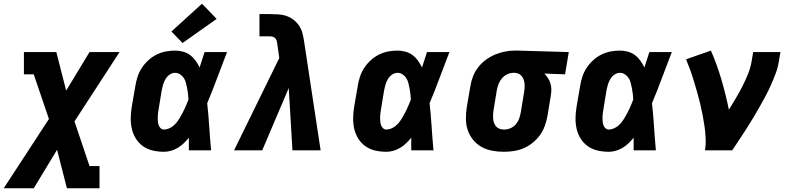

<svg xmlns="http://www.w3.org/2000/svg" viewBox="-62 -811 4282 1036"><path d="M-42 205 202 -169 120 -410H67V-530H242L295 -322L421 -530H583L340 -156L421 85H475V205H299L246 -3L120 205Z M823 8Q793 8 763.5 1.5Q734 -5 710.5 -21.5Q687 -38 671.5 -62.5Q656 -87 649.5 -115.5Q643 -144 643.5 -174.5Q644 -205 649 -235L668 -345Q672 -371 680 -396Q688 -421 702.5 -443.5Q717 -466 737.5 -485Q758 -504 782 -516Q806 -528 831.5 -533Q857 -538 883 -538Q905 -538 926.5 -532Q948 -526 964.5 -513.5Q981 -501 993.5 -483.5Q1006 -466 1015 -447Q1022 -468 1028.5 -488.5Q1035 -509 1042 -530H1163Q1136 -461 1110.5 -392Q1085 -323 1056 -254Q1063 -191 1067 -127.5Q1071 -64 1077 0H957Q957 -17 957 -34Q957 -51 957 -68Q944 -52 929.5 -38Q915 -24 897.5 -13.5Q880 -3 861 2.5Q842 8 823 8ZM823 -112Q836 -112 849 -117.5Q862 -123 873 -132Q884 -141 892.5 -152Q901 -163 908 -175Q915 -187 921.5 -199Q928 -211 934 -223.5Q940 -236 945 -249Q950 -262 955 -274Q954 -289 952.5 -304Q951 -319 948 -333.5Q945 -348 941.5 -362.5Q938 -377 930.5 -389Q923 -401 910.5 -409.5Q898 -418 883 -418Q867 -418 853.5 -408.5Q840 -399 831.5 -385Q823 -371 818.5 -356Q814 -341 811 -326L793 -216Q791 -205 790 -195Q789 -185 789 -174.5Q789 -164 790 -154Q791 -144 794.5 -134.5Q798 -125 805.5 -118.5Q813 -112 823 -112ZM923 -579 863 -641 1028 -791 1107 -709Z M1201 0 1445 -498 1435 -568V-569Q1435 -569 1435 -569Q1435 -569 1435 -569Q1434 -578 1432 -587Q1430 -596 1424.5 -603Q1419 -610 1410.5 -612.5Q1402 -615 1393 -615H1338V-735H1393Q1416 -735 1439.5 -733.5Q1463 -732 1484.5 -724.5Q1506 -717 1523.5 -703Q1541 -689 1553 -670.5Q1565 -652 1570.5 -630Q1576 -608 1579 -586L1668 0H1516L1496 -336L1353 0Z M2023 8Q1993 8 1963.5 1.5Q1934 -5 1910.5 -21.5Q1887 -38 1871.5 -62.5Q1856 -87 1849.5 -115.5Q1843 -144 1843.5 -174.5Q1844 -205 1849 -235L1868 -345Q1872 -371 1880 -396Q1888 -421 1902.5 -443.5Q1917 -466 1937.5 -485Q1958 -504 1982 -516Q2006 -528 2031.5 -533Q2057 -538 2083 -538Q2105 -538 2126.5 -532Q2148 -526 2164.5 -513.5Q2181 -501 2193.5 -483.5Q2206 -466 2215 -447Q2222 -468 2228.5 -488.5Q2235 -509 2242 -530H2363Q2336 -461 2310.5 -392Q2285 -323 2256 -254Q2263 -191 2267 -127.5Q2271 -64 2277 0H2157Q2157 -17 2157 -34Q2157 -51 2157 -68Q2144 -52 2129.5 -38Q2115 -24 2097.5 -13.5Q2080 -3 2061 2.5Q2042 8 2023 8ZM2023 -112Q2036 -112 2049 -117.5Q2062 -123 2073 -132Q2084 -141 2092.5 -152Q2101 -163 2108 -175Q2115 -187 2121.5 -199Q2128 -211 2134 -223.5Q2140 -236 2145 -249Q2150 -262 2155 -274Q2154 -289 2152.5 -304Q2151 -319 2148 -333.5Q2145 -348 2141.5 -362.5Q2138 -377 2130.5 -389Q2123 -401 2110.5 -409.5Q2098 -418 2083 -418Q2067 -418 2053.5 -408.5Q2040 -399 2031.5 -385Q2023 -371 2018.5 -356Q2014 -341 2011 -326L1993 -216Q1991 -205 1990 -195Q1989 -185 1989 -174.5Q1989 -164 1990 -154Q1991 -144 1994.5 -134.5Q1998 -125 2005.5 -118.5Q2013 -112 2023 -112Z M2656 8Q2624 8 2592.5 2Q2561 -4 2535 -19Q2509 -34 2490 -57.5Q2471 -81 2461.5 -110Q2452 -139 2452 -171Q2452 -203 2457 -235L2476 -345Q2480 -372 2490 -398Q2500 -424 2517.5 -447Q2535 -470 2558.5 -487.5Q2582 -505 2608 -516Q2634 -527 2661 -532.5Q2688 -538 2715 -538Q2720 -538 2724 -538Q2728 -538 2733 -538L3007 -530L2987 -410L2875 -414Q2886 -403 2894.5 -390Q2903 -377 2908 -361Q2913 -345 2913 -328.5Q2913 -312 2910 -295L2892 -185Q2887 -158 2877.5 -131.5Q2868 -105 2851.5 -82Q2835 -59 2812 -40.5Q2789 -22 2763 -11Q2737 0 2709.5 4Q2682 8 2656 8ZM2658 -112Q2658 -112 2658 -112Q2658 -112 2658 -112Q2675 -112 2692 -119Q2709 -126 2721 -140Q2733 -154 2739 -170.5Q2745 -187 2748 -204L2766 -314Q2769 -331 2769 -348.5Q2769 -366 2764 -381Q2759 -396 2746.5 -406.5Q2734 -417 2717 -418H2713Q2712 -418 2710.5 -418Q2709 -418 2708 -418Q2691 -418 2674.5 -410Q2658 -402 2646.5 -388.5Q2635 -375 2628.5 -358.5Q2622 -342 2619 -326L2601 -216Q2599 -204 2598.5 -192Q2598 -180 2599 -168.5Q2600 -157 2604.5 -146Q2609 -135 2616.5 -127Q2624 -119 2635 -115.5Q2646 -112 2658 -112Z M3223 8Q3193 8 3163.5 1.5Q3134 -5 3110.5 -21.5Q3087 -38 3071.5 -62.5Q3056 -87 3049.5 -115.5Q3043 -144 3043.5 -174.5Q3044 -205 3049 -235L3068 -345Q3072 -371 3080 -396Q3088 -421 3102.5 -443.5Q3117 -466 3137.5 -485Q3158 -504 3182 -516Q3206 -528 3231.5 -533Q3257 -538 3283 -538Q3305 -538 3326.5 -532Q3348 -526 3364.5 -513.5Q3381 -501 3393.5 -483.5Q3406 -466 3415 -447Q3422 -468 3428.5 -488.5Q3435 -509 3442 -530H3563Q3536 -461 3510.5 -392Q3485 -323 3456 -254Q3463 -191 3467 -127.5Q3471 -64 3477 0H3357Q3357 -17 3357 -34Q3357 -51 3357 -68Q3344 -52 3329.5 -38Q3315 -24 3297.5 -13.5Q3280 -3 3261 2.5Q3242 8 3223 8ZM3223 -112Q3236 -112 3249 -117.5Q3262 -123 3273 -132Q3284 -141 3292.5 -152Q3301 -163 3308 -175Q3315 -187 3321.5 -199Q3328 -211 3334 -223.5Q3340 -236 3345 -249Q3350 -262 3355 -274Q3354 -289 3352.5 -304Q3351 -319 3348 -333.5Q3345 -348 3341.5 -362.5Q3338 -377 3330.5 -389Q3323 -401 3310.5 -409.5Q3298 -418 3283 -418Q3267 -418 3253.5 -408.5Q3240 -399 3231.5 -385Q3223 -371 3218.5 -356Q3214 -341 3211 -326L3193 -216Q3191 -205 3190 -195Q3189 -185 3189 -174.5Q3189 -164 3190 -154Q3191 -144 3194.5 -134.5Q3198 -125 3205.5 -118.5Q3213 -112 3223 -112Z M3742 0Q3747 -32 3745.5 -65Q3744 -98 3739.5 -129.5Q3735 -161 3729 -192Q3723 -223 3715.5 -253.5Q3708 -284 3699.5 -314Q3691 -344 3682 -374Q3673 -404 3662.5 -433Q3652 -462 3640 -491L3774 -538Q3807 -462 3830.5 -382Q3854 -302 3871 -219Q3890 -250 3908.5 -281Q3927 -312 3943.5 -344.5Q3960 -377 3973.5 -410Q3987 -443 3993 -477L4002 -530H4149L4140 -477Q4135 -445 4123 -413.5Q4111 -382 4097.5 -351.5Q4084 -321 4068 -291Q4052 -261 4035 -231.5Q4018 -202 4000.5 -172.5Q3983 -143 3964.5 -114.5Q3946 -86 3927 -57Q3908 -28 3889 0Z"/></svg>

Font: Iosevka Slab HvExObl
Style: Regular
Weight: 900
Width: 7
Italic angle: -9°
Monospace: yes
Designer: Belleve Invis
Foundry: Belleve Invis
Version: Version 11.1.1; ttfautohint (v1.8.3)